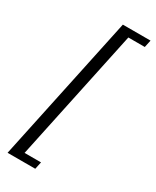

<svg xmlns="http://www.w3.org/2000/svg" viewBox="-215 -808 781 961"><g transform="rotate(30 175.5 -327.0)"><path d="M172 95H12L191 -749H351L342 -707H247L86 53H181Z"/></g></svg>

Font: Quattrocento Sans
Style: Italic
Weight: 400
Designer: Pablo Impallari
Foundry: Pablo Impallari, Igino Marini, Brenda Gallo
Version: Version 2.000